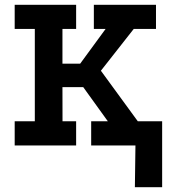

<svg xmlns="http://www.w3.org/2000/svg" viewBox="-20 -609 733 804"><path d="M41.5 -589H298.8V-487.8H241.5V-342.5H315.8L422.2 -487.8H373V-589H633.2V-487.8H540L402.5 -312.8L557 -101.2H657.8V0H361.8V-101.2H431.5L328.5 -244.2H241.5L241.8 -101.2H298.8V0H41.5V-101.2H125.8V-487.8H41.5ZM544.8 175 547.2 0H457.8V-101.2H659V175Z"/></svg>

Font: Podkova VF Beta
Style: Regular
Weight: 400
Designer: Ilya Yudin
Foundry: Cyreal (www.cyreal.org)
Version: Version 2.100